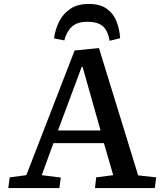

<svg xmlns="http://www.w3.org/2000/svg" viewBox="-20 -950 811 970"><path d="M480 -707 678 -64 769 -54 762 0H460L466 -54L552 -65L505 -227H250L191 -65L287 -53L280 0H22L29 -54L113 -65L357 -695ZM273 -291H488L397 -613H393ZM534 -744Q525 -795 499.5 -817.5Q474 -840 421 -840Q370 -840 343 -815Q316 -790 305 -746L253 -756Q259 -802 279 -841.5Q299 -881 335.5 -905.5Q372 -930 429 -930Q485 -930 518.5 -906.5Q552 -883 568 -843.5Q584 -804 587 -757Z"/></svg>

Font: Literata 7pt Medium
Style: Italic
Weight: 500
Italic angle: -2°
Designer: Latin by Veronika Burian and Jose Scaglione. Greek by Irene Vlachou. Cyrillic by Vera Evstafieva
Foundry: TypeTogether
Version: Version 3.002